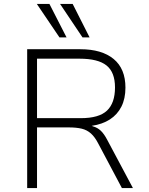

<svg xmlns="http://www.w3.org/2000/svg" viewBox="-20 -955 756 975"><path d="M118 0V-705H388Q497 -705 557 -655.5Q617 -606 617 -510Q617 -454 596.5 -413.5Q576 -373 538 -348.5Q500 -324 446 -316L448 -315L453 -313Q475 -307 492 -291Q509 -275 526 -242L655 0H599L479 -226Q462 -259 442 -277Q422 -295 395 -301.5Q368 -308 329 -308H168V0ZM168 -355H391Q483 -355 523.5 -393.5Q564 -432 564 -511Q564 -588 521 -622.5Q478 -657 384 -657H168ZM399 -765 285 -935H349L435 -765ZM282 -765 167 -935H231L318 -765Z"/></svg>

Font: Nunito Sans 7pt ExtraLight
Style: Regular
Weight: 250
Designer: Vernon Adams
Foundry: Vernon Adams
Version: Version 3.101;gftools[0.9.27]